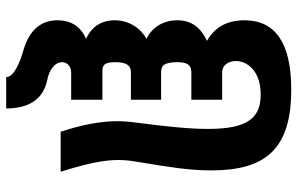

<svg xmlns="http://www.w3.org/2000/svg" viewBox="-196 -602 993 642"><g transform="rotate(-90 301.0 -280.5)"><path d="M322.8 196.3C478 196.3 554.7 144 554.7 39.6C554.7 -18.1 531.2 -60.1 485.8 -85.4C529.8 -106 554.7 -136.7 554.7 -184.6C554.7 -229.5 532.7 -268.6 492.7 -287.6C527.8 -307.1 554.7 -345.2 554.7 -394.5C554.7 -434.6 536.6 -469.7 492.7 -489.7C535.6 -508.3 554.7 -542.5 554.7 -585C554.7 -640.1 522.9 -677.2 460.9 -697.3C438 -703.6 414.1 -711.9 396 -721.7C377.9 -731.4 364.7 -743.2 364.7 -756.8H259.8C260.3 -680.7 290 -635.3 350.1 -620.6C435.5 -605.5 425.8 -539.6 380.4 -539.6H289.1V-435.1H380.4C391.6 -435.1 399.9 -434.6 405.8 -428.7C411.6 -422.9 414.6 -412.6 414.6 -392.6C414.6 -353 402.8 -339.8 380.9 -339.8H289.1V-238.8H380.9C392.1 -238.8 400.4 -236.3 406.2 -228.5C411.6 -220.2 414.6 -204.6 414.6 -185.1C414.6 -152.8 406.7 -137.7 380.4 -137.7H289.1V-34.7H380.4C439 -34.7 440.9 94.2 306.2 94.2C229.5 94.2 191.4 52.7 191.4 -82C191.4 -148.4 200.7 -229.5 210.4 -304.7C216.8 -352.5 220.2 -384.3 213.9 -438.5C208 -486.8 198.2 -524.4 182.1 -574.7H48.3C65.9 -518.1 77.6 -474.6 83.5 -434.1C91.3 -378.4 86.4 -347.7 79.6 -307.1C64.5 -216.3 52.7 -145 52.7 -71.3C52.7 111.8 125 196.3 322.8 196.3Z"/></g></svg>

Font: Hack
Style: Bold
Weight: 700
Monospace: yes
Designer: Christopher Simpkins
Foundry: Christopher Simpkins
Version: Version 2.010